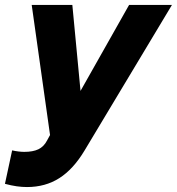

<svg xmlns="http://www.w3.org/2000/svg" viewBox="-70 -536 714 775"><path d="M39 219Q19 219 -2.5 216Q-24 213 -50 206L-21 71Q-8 74 5 75.5Q18 77 28 77Q63 77 85 66.5Q107 56 120 31L132 9L58 -516H222L255 -169L451 -516H624L271 72Q226 147 169.5 183Q113 219 39 219Z"/></svg>

Font: Red Hat Text
Style: Italic
Weight: 300
Italic angle: -12°
Designer: Pentagram, MCKL
Foundry: Pentagram, MCKL
Version: Version 1.023